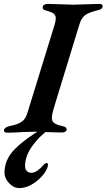

<svg xmlns="http://www.w3.org/2000/svg" viewBox="-54 -674 545 981"><path d="M-34 -9Q-31 -24 -4 -30Q37 -38 57 -52Q77 -66 86 -97L226 -551Q231 -571 231 -580Q231 -596 220 -604.5Q209 -613 182 -620Q160 -624 165 -641Q166 -647 173.5 -650.5Q181 -654 191 -654Q216 -654 260 -652Q300 -650 321 -650Q338 -650 382 -652Q428 -654 453 -654Q473 -654 470 -640Q469 -632 461.5 -627.5Q454 -623 439 -620Q397 -609 379.5 -595.5Q362 -582 352 -550L221 -122Q211 -87 211 -74Q211 -55 221.5 -46.5Q232 -38 256 -32Q275 -28 281.5 -23Q288 -18 286 -10Q283 3 261 3Q237 3 187 1Q141 -1 121 -1Q100 -1 56 1Q20 4 -16 4Q-25 4 -30 0.5Q-35 -3 -34 -9ZM-31 208Q-31 139 25 84.5Q81 30 166 -18H203Q147 21 110.5 72.5Q74 124 74 174Q74 189 82.5 199Q91 209 108 209Q121 209 138 197Q155 185 168 169Q172 164 179 160Q186 156 189 162Q191 162 191 166Q191 172 189 180Q181 204 158 229Q135 254 105 270.5Q75 287 45 287Q16 287 -7.5 262Q-31 237 -31 208Z"/></svg>

Font: EB Garamond SemiBold
Style: Italic
Weight: 600
Italic angle: -17.2°
Designer: Georg Duffner and Octavio Pardo
Foundry: Georg Duffner
Version: Version 1.000